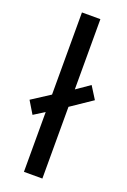

<svg xmlns="http://www.w3.org/2000/svg" viewBox="-156 -810 571 860"><g transform="rotate(20 129.0 -380.0)"><path d="M166 -759.8H78.1V-368.2L-8.8 -312L26.9 -252.9L78.1 -285.2V0H166V-341.8L267.1 -410.2L230 -469.2L166 -424.8Z"/></g></svg>

Font: Noto Reveo Sans
Style: Regular
Weight: 400
Designer: Monotype Design team
Foundry: Monotype Imaging Inc.
Version: Version 1.04